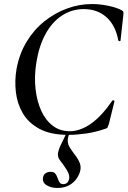

<svg xmlns="http://www.w3.org/2000/svg" viewBox="-20 -656 632 951"><path d="M319 12Q231 12 176 -17.5Q121 -47 93 -95Q65 -143 58.5 -200.5Q52 -258 62 -315Q76 -390 112 -449.5Q148 -509 200 -550.5Q252 -592 312.5 -614Q373 -636 435 -636Q476 -636 518 -627Q560 -618 583 -605Q590 -601 591 -597Q592 -593 591 -582L577 -456Q577 -452 572 -452Q567 -452 566 -456Q552 -531 507 -571Q462 -611 395 -611Q336 -611 287 -579Q238 -547 205.5 -487.5Q173 -428 160 -346Q149 -277 156 -215.5Q163 -154 184.5 -107Q206 -60 241.5 -33Q277 -6 325 -6Q377 -6 430 -43Q483 -80 536 -157Q539 -161 543.5 -158.5Q548 -156 547 -154L519 -41Q515 -29 512.5 -24.5Q510 -20 501 -18Q452 -1 405 5.5Q358 12 319 12ZM264 275Q233 275 211 261.5Q189 248 193 224Q195 209 206 202Q217 195 230 195Q247 195 254 204Q261 213 265 225Q269 237 274.5 246.5Q280 256 293 256Q318 256 323 227Q325 209 310.5 185.5Q296 162 277 138Q264 121 267.5 101.5Q271 82 282 60L311 0H326Q315 24 315.5 41.5Q316 59 325 73.5Q334 88 346 104Q365 128 373.5 147.5Q382 167 378 187Q375 204 362 225Q349 246 324.5 260.5Q300 275 264 275Z"/></svg>

Font: Cormorant Light SemiBold
Style: Italic
Weight: 600
Italic angle: -10°
Version: Version 4.000